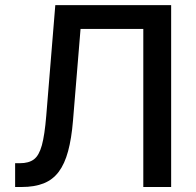

<svg xmlns="http://www.w3.org/2000/svg" viewBox="-20 -748 783 768"><path d="M40.5 0V-95.2H60.1Q95.2 -95.2 115.7 -110.6Q136.2 -126 147.5 -167Q158.7 -208 165 -284.7L201.2 -727.5H664.6V0H553.2V-632.3H302.2L272 -265.6Q266.1 -193.8 252.4 -143.3Q238.8 -92.8 215.1 -61Q191.4 -29.3 154.8 -14.6Q118.2 0 66.4 0Z"/></svg>

Font: Inter 17pt Medium
Style: Regular
Weight: 500
Version: Version 4.001;git-66647c0bb